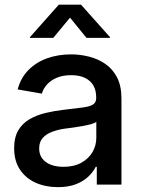

<svg xmlns="http://www.w3.org/2000/svg" viewBox="-20 -771 595 802"><path d="M221.7 10.7Q169.9 10.7 128.7 -7.8Q87.4 -26.4 63.2 -62.7Q39.1 -99.1 39.1 -151.9Q39.1 -197.8 56.6 -227.1Q74.2 -256.3 104 -273.4Q133.8 -290.5 170.9 -299.3Q208 -308.1 247.1 -312.5Q295.4 -318.4 325 -322Q354.5 -325.7 368.2 -334.2Q381.8 -342.8 381.8 -361.3V-364.7Q381.8 -393.6 369.9 -414.1Q357.9 -434.6 334.7 -445.8Q311.5 -457 277.3 -457Q242.7 -457 217.3 -446.3Q191.9 -435.5 176.3 -418Q160.6 -400.4 154.8 -379.9L53.7 -397.5Q66.9 -446.3 99.1 -478.8Q131.3 -511.2 177.2 -527.6Q223.1 -543.9 276.9 -543.9Q314.5 -543.9 352.1 -534.4Q389.6 -524.9 420.2 -503.9Q450.7 -482.9 469 -447.5Q487.3 -412.1 487.3 -359.4V0H384.3V-74.2H379.9Q369.6 -53.2 349.4 -33.7Q329.1 -14.2 297.6 -1.7Q266.1 10.7 221.7 10.7ZM244.6 -74.2Q289.1 -74.2 319.8 -91.3Q350.6 -108.4 366.5 -136Q382.3 -163.6 382.3 -195.3V-262.2Q376.5 -256.8 361.6 -252.7Q346.7 -248.5 327.1 -244.9Q307.6 -241.2 287.8 -238.5Q268.1 -235.8 252.9 -233.9Q223.6 -230 198.5 -220.7Q173.3 -211.4 158.4 -194.8Q143.6 -178.2 143.6 -150.4Q143.6 -126 156.5 -108.9Q169.4 -91.8 192.1 -83Q214.8 -74.2 244.6 -74.2ZM202.6 -612.8H105V-615.7L225.6 -751.5H318.4L439.5 -615.7V-612.8H341.3L272.5 -697.3Z"/></svg>

Font: Inter 20pt Medium
Style: Regular
Weight: 500
Version: Version 4.001;git-66647c0bb